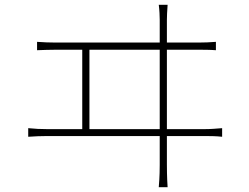

<svg xmlns="http://www.w3.org/2000/svg" viewBox="-20 -767 1040 803"><path d="M135 -592V-557C163 -558 188 -559 213 -559H324V-227H176C151 -227 126 -228 98 -231V-195C127 -197 151 -198 176 -198H648V-77C648 -67 648 -28 644 16H681C678 -27 678 -68 678 -79V-198H837C853 -198 884 -198 909 -195V-231C884 -229 862 -227 837 -227H678V-559H810C827 -559 858 -559 883 -557V-592C858 -590 836 -589 810 -589H678V-684C678 -695 679 -723 681 -747H644C647 -725 648 -698 648 -684V-589H213C188 -589 162 -590 135 -592ZM648 -227H354V-559H648Z"/></svg>

Font: Noto Sans JP Thin
Style: Regular
Weight: 100
Designer: Ryoko NISHIZUKA 西塚涼子 (kana, bopomofo & ideographs); Paul D. Hunt (Latin, Greek & Cyrillic); Sandoll Communications 산돌커뮤니
Foundry: Adobe
Version: Version 2.004;hotconv 1.0.118;makeotfexe 2.5.65603